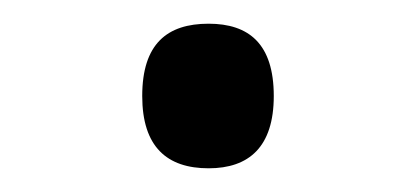

<svg xmlns="http://www.w3.org/2000/svg" viewBox="-20 -662 352 162"><path d="M156 -520C190 -520 211 -538 211 -581C211 -625 190 -642 156 -642C121 -642 100 -625 100 -581C100 -538 121 -520 156 -520Z"/></svg>

Font: Noto Serif Devanagari Condensed SemiBold
Style: Regular
Weight: 600
Width: 3
Designer: Universal Thirst, Indian Type Foundry and the Monotype Design Team
Foundry: Monotype Imaging Inc.
Version: Version 2.004